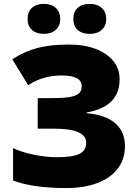

<svg xmlns="http://www.w3.org/2000/svg" viewBox="-20 -952 706 982"><path d="M591.8 -546.9Q591.8 -405.8 423.8 -377V-373Q520.5 -364.7 569.8 -321.3Q619.1 -277.8 619.1 -204.1Q619.1 -139.6 583.3 -91.1Q547.4 -42.5 479.5 -16.4Q411.6 9.8 318.8 9.8Q148.4 9.8 46.9 -28.8V-194.8Q88.4 -173.8 152.6 -160.9Q216.8 -147.9 269 -147.9Q351.6 -147.9 386.2 -165Q420.9 -182.1 420.9 -222.2Q420.9 -293.9 256.8 -293.9H172.9V-450.2H248Q304.7 -450.2 336.7 -455.8Q368.7 -461.4 383.3 -474.1Q397.9 -486.8 397.9 -512.2Q397.9 -565.9 294.9 -565.9Q197.8 -565.9 124 -516.1L43 -648.9Q106.9 -689.9 172.9 -707Q238.8 -724.1 332 -724.1Q449.7 -724.1 520.8 -675.3Q591.8 -626.5 591.8 -546.9ZM121.1 -855Q121.1 -891.6 143.6 -911.9Q166 -932.1 204.1 -932.1Q242.7 -932.1 265.4 -911.4Q288.1 -890.6 288.1 -855Q288.1 -820.3 265.4 -799.6Q242.7 -778.8 204.1 -778.8Q166 -778.8 143.6 -798.8Q121.1 -818.8 121.1 -855ZM355 -855Q355 -891.6 377.4 -911.9Q399.9 -932.1 439 -932.1Q478 -932.1 500.7 -911.1Q523.4 -890.1 523.4 -855Q523.4 -820.3 500.7 -799.6Q478 -778.8 439 -778.8Q399.4 -778.8 377.2 -799.1Q355 -819.3 355 -855Z"/></svg>

Font: OpenSansExtrabold
Style: Regular
Weight: 800
Foundry: Ascender Corporation
Version: Version 1.10